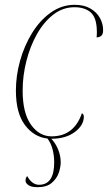

<svg xmlns="http://www.w3.org/2000/svg" viewBox="-20 -566 450 797"><path d="M136 211Q110 211 98 202.5Q86 194 86 184Q86 172 93 165Q113 201 142 201Q205 201 205 108Q205 81 198.5 55Q192 29 177 9Q121 3 83.5 -47Q46 -97 46 -190Q46 -252 63.5 -314.5Q81 -377 113.5 -429.5Q146 -482 191 -514Q236 -546 290 -546Q329 -546 355.5 -530.5Q382 -515 395 -491Q408 -467 408 -441Q408 -424 400.5 -417.5Q393 -411 381 -411Q382 -417 382 -424Q382 -431 382 -438Q381 -493 356.5 -514.5Q332 -536 289 -536Q241 -536 201.5 -505.5Q162 -475 133.5 -424.5Q105 -374 89.5 -312.5Q74 -251 74 -190Q74 -97 108.5 -48.5Q143 0 194 0Q287 0 320 -96Q323 -95 325.5 -91Q328 -87 328 -82Q328 -46 290.5 -18Q253 10 193 10Q211 29 221.5 55Q232 81 232 108Q232 127 224 151Q216 175 195 193Q174 211 136 211Z"/></svg>

Font: Noto Serif Display SemiCondensed Thin
Style: Italic
Weight: 100
Width: 4
Italic angle: -12°
Designer: Monotype Design Team
Foundry: Monotype Imaging Inc.
Version: Version 2.009